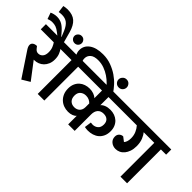

<svg xmlns="http://www.w3.org/2000/svg" viewBox="-123 -1566 2215 2215"><g transform="rotate(45 984.5 -458.5)"><path d="M337 -41 241 17 55 -263Q38 -287 31.5 -303Q25 -319 25 -333Q25 -357 44.5 -371Q64 -385 95 -385L114 -361Q135 -333 165 -333Q198 -333 220 -357.5Q242 -382 242 -430Q242 -472 229 -502.5Q216 -533 202 -552H-10V-636H427V-552H311Q324 -535 338 -501.5Q352 -468 352 -421Q352 -379 338 -346.5Q324 -314 301.5 -292Q279 -270 249.5 -258.5Q220 -247 190 -247H180Z M318 -774Q318 -795 335.5 -813.5Q353 -832 379 -832Q406 -832 422 -813.5Q438 -795 438 -774Q438 -749 421.5 -731.5Q405 -714 379 -714Q353 -714 335.5 -731.5Q318 -749 318 -774ZM293 -604H217L147 -659Q129 -673 114 -682Q99 -691 85 -696Q71 -701 56.5 -703Q42 -705 25 -705Q8 -705 -10 -700.5Q-28 -696 -39 -691L-66 -768Q-51 -776 -27 -782Q-3 -788 20 -788Q67 -788 104 -767.5Q141 -747 179 -703L218 -658H222L193 -729Q166 -792 131.5 -818Q97 -844 44 -844Q32 -844 18.5 -842.5Q5 -841 -5 -839L-16 -926Q-5 -929 14 -931.5Q33 -934 47 -934Q131 -934 178 -892.5Q225 -851 249 -764Z M492 -552H407V-636H487Q482 -646 477.5 -662Q473 -678 473 -697Q473 -769 533.5 -813Q594 -857 703 -857Q775 -857 837 -834Q899 -811 949.5 -776.5Q1000 -742 1038 -700Q1076 -658 1100 -621L1107 -610L1035 -565L1024 -581Q1002 -614 969.5 -647.5Q937 -681 897 -708Q857 -735 810 -752Q763 -769 711 -769Q645 -769 614 -741Q583 -713 583 -673Q583 -664 584 -654.5Q585 -645 589 -636H680V-552H600V0H492Z M990 -343Q973 -361 951 -371Q929 -381 901 -381Q861 -381 833 -357.5Q805 -334 805 -287Q805 -240 830.5 -214.5Q856 -189 898 -189Q916 -189 932.5 -194.5Q949 -200 961.5 -211Q974 -222 982 -240Q990 -258 990 -282ZM1095 0H989V-140Q976 -123 948 -112Q920 -101 884 -101Q846 -101 812 -113.5Q778 -126 752 -150.5Q726 -175 710.5 -210.5Q695 -246 695 -293Q695 -336 709.5 -369Q724 -402 748.5 -424Q773 -446 805.5 -457Q838 -468 874 -468Q908 -468 938.5 -457.5Q969 -447 989 -427V-552H650V-636H1447V-552H1095V-419Q1111 -439 1142.5 -451.5Q1174 -464 1215 -464Q1252 -464 1284 -452.5Q1316 -441 1340 -419Q1364 -397 1378 -364.5Q1392 -332 1392 -291Q1392 -245 1376.5 -210.5Q1361 -176 1334.5 -153.5Q1308 -131 1273 -120Q1238 -109 1198 -109Q1187 -109 1171 -111Q1155 -113 1147 -115L1159 -200Q1174 -197 1190 -197Q1227 -197 1254.5 -220Q1282 -243 1282 -291Q1282 -332 1258.5 -354.5Q1235 -377 1193 -377Q1145 -377 1120 -348Q1095 -319 1095 -269Z M1033 -779Q1033 -803 1052 -823.5Q1071 -844 1100 -844Q1130 -844 1148 -823.5Q1166 -803 1166 -779Q1166 -752 1147.5 -732.5Q1129 -713 1100 -713Q1071 -713 1052 -732.5Q1033 -752 1033 -779Z M1588 -311Q1599 -321 1607.5 -344Q1616 -367 1616 -399Q1616 -446 1599.5 -484.5Q1583 -523 1557 -552H1434V-636H2035V-552H1950V0H1842V-552H1669Q1688 -531 1707 -487Q1726 -443 1726 -381Q1726 -334 1713.5 -297.5Q1701 -261 1680.5 -236Q1660 -211 1632.5 -198Q1605 -185 1575 -185Q1531 -185 1500 -211.5Q1469 -238 1469 -281Q1469 -314 1489.5 -332.5Q1510 -351 1536 -351Z"/></g></svg>

Font: Ek Mukta SemiBold
Style: Regular
Weight: 600
Designer: Girish Dalvi and Yashodeep Gholap
Foundry: Ek Type
Version: Version 2.538;PS 1.002;hotconv 16.6.51;makeotf.lib2.5.65220;